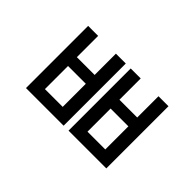

<svg xmlns="http://www.w3.org/2000/svg" viewBox="-63 -762 1046 1046"><g transform="rotate(45 460.0 -239.5)"><path d="M160 -479H237V-315H374V-479H450V0H160ZM237 -247V-69H374V-247ZM488 -479H565V-315H702V-479H779V0H488ZM565 -247V-69H702V-247Z"/></g></svg>

Font: ukorean15
Style: Book
Weight: 400
Designer: Jelle Bosma - Monotype Design Team
Foundry: Monotype Imaging Inc.
Version: Version 2.003